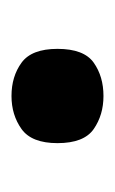

<svg xmlns="http://www.w3.org/2000/svg" viewBox="47 -522 200 334"><g transform="rotate(90 147.0 -355.0)"><path d="M147 -275Q113 -275 89 -292.5Q65 -310 65 -355Q65 -401 89 -418Q113 -435 147 -435Q180 -435 204.5 -418Q229 -401 229 -355Q229 -310 204.5 -292.5Q180 -275 147 -275Z"/></g></svg>

Font: Noto Serif Tamil
Style: Bold Italic
Weight: 700
Italic angle: -12°
Designer: Indian Type Foundry, Tom Grace, and the Monotype Design Team
Foundry: Monotype Imaging Inc.
Version: Version 2.003; ttfautohint (v1.8.4.7-5d5b)